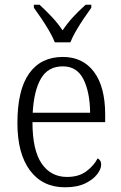

<svg xmlns="http://www.w3.org/2000/svg" viewBox="-20 -786 515 816"><path d="M256 10Q161 10 107.5 -61.5Q54 -133 54 -263Q54 -404 104 -474Q154 -544 247 -544Q332 -544 379.5 -480.5Q427 -417 427 -299V-267H118Q118 -148 157 -91Q196 -34 265 -34Q315 -34 347 -58Q379 -82 395 -113Q401 -110 405.5 -103.5Q410 -97 410 -86Q410 -68 393 -45.5Q376 -23 342 -6.5Q308 10 256 10ZM363 -307Q362 -395 334.5 -449.5Q307 -504 247 -504Q184 -504 154 -452Q124 -400 119 -307ZM213 -606Q204 -629 188.5 -655.5Q173 -682 155.5 -708Q138 -734 124 -753V-766H148Q177 -739 201 -713.5Q225 -688 246 -657Q267 -688 290.5 -713.5Q314 -739 344 -766H368V-753Q354 -734 336.5 -708Q319 -682 303.5 -655.5Q288 -629 279 -606Z"/></svg>

Font: Noto Serif SemiCondensed Light
Style: Regular
Weight: 300
Width: 4
Designer: Monotype Design Team
Foundry: Monotype Imaging Inc.
Version: Version 2.013